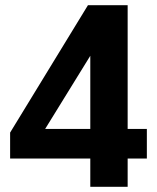

<svg xmlns="http://www.w3.org/2000/svg" viewBox="-20 -720 605 740"><path d="M328 -109H19V-209L319 -700H472V-223H546V-109H472V0H328ZM328 -223V-505L154 -223Z"/></svg>

Font: Sarabun
Style: Bold
Weight: 700
Designer: Suppakit Chalermlarp | Katatrad Co.,Ltd.
Foundry: Cadson Demak Co.,Ltd.
Version: Version 1.000; ttfautohint (v1.6)